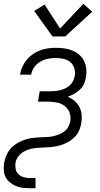

<svg xmlns="http://www.w3.org/2000/svg" viewBox="-33 -781 528 1016"><path d="M245 -588 148 -723 203 -757 285 -630 408 -761 455 -719 312 -588ZM124 215Q104 215 85 212.5Q66 210 49 202.5Q32 195 18 183Q4 171 -4 155Q-12 139 -13 119.5Q-14 100 -11 80Q-7 59 2 38.5Q11 18 27 1.5Q43 -15 63 -26Q83 -37 104 -43.5Q125 -50 146.5 -52Q168 -54 189 -55H190Q205 -55 220 -56Q235 -57 250 -60.5Q265 -64 280 -70Q295 -76 308 -86Q321 -96 328.5 -110Q336 -124 339 -139Q343 -163 335 -185Q327 -207 309 -220.5Q291 -234 268 -238.5Q245 -243 221 -243H168L177 -298H231Q244 -298 257.5 -299Q271 -300 285 -303.5Q299 -307 312.5 -313.5Q326 -320 337 -330Q348 -340 354 -353Q360 -366 363 -380Q366 -401 360 -420.5Q354 -440 339 -452.5Q324 -465 303.5 -469.5Q283 -474 262 -474Q242 -474 221 -470Q200 -466 181 -455Q162 -444 148.5 -425.5Q135 -407 132 -386H73V-387Q76 -407 85 -427Q94 -447 108.5 -464.5Q123 -482 141 -494.5Q159 -507 179 -514.5Q199 -522 220 -525Q241 -528 262 -528Q285 -528 307 -525Q329 -522 349 -514Q369 -506 385.5 -492Q402 -478 411.5 -459Q421 -440 423.5 -418Q426 -396 422 -373Q419 -355 411.5 -337.5Q404 -320 390 -307Q376 -294 359.5 -284.5Q343 -275 325 -269Q345 -261 361 -247.5Q377 -234 387 -215Q397 -196 399 -174Q401 -152 397 -129Q394 -111 387 -93.5Q380 -76 368 -62Q356 -48 339.5 -37Q323 -26 305.5 -19Q288 -12 270 -8Q252 -4 234 -2.5Q216 -1 198.5 -0.5Q181 0 163 1.5Q145 3 127 7.5Q109 12 92.5 21.5Q76 31 64 47Q52 63 49 80Q47 97 50 113.5Q53 130 64.5 141Q76 152 91.5 156.5Q107 161 124 161H155V215Z"/></svg>

Font: Iosevka QP Light
Style: Italic
Weight: 300
Italic angle: -9°
Designer: Belleve Invis
Foundry: Belleve Invis
Version: Version 20.0.0; ttfautohint (v1.8.4)